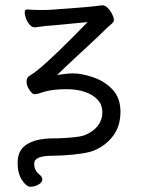

<svg xmlns="http://www.w3.org/2000/svg" viewBox="-20 -502 540 730"><path d="M217 89 185 90Q144 90 127 97.5Q110 105 110 120Q110 146 129 161Q141 170 141 180.5Q141 191 126.5 199.5Q112 208 96 208Q80 208 63.5 182.5Q47 157 47 117.5Q47 78 69 57Q104 24 185 24H200Q276 21 299 13Q332 1 350.5 -22Q369 -45 369 -75Q369 -105 351 -123Q313 -163 230 -163Q172 -163 129 -147Q120 -144 110 -144Q103 -144 92 -160Q81 -176 81 -192Q81 -208 94 -215Q135 -238 261 -365Q291 -395 313 -418L176 -405Q158 -404 143.5 -402Q129 -400 113 -398Q93 -398 79 -431Q74 -445 74 -456Q74 -466 83 -466Q110 -464 130 -464Q167 -464 174 -465Q335 -476 368 -482Q389 -482 407 -447Q413 -435 413 -427Q413 -418 404 -411L388 -397Q361 -370 296 -310Q231 -250 197 -217Q238 -223 257 -223Q290 -223 333.5 -208.5Q377 -194 407.5 -162Q438 -130 438 -77Q438 -23 410.5 14Q383 51 338 70Q304 84 217 89Z"/></svg>

Font: Moon Stars Kai HW
Style: Regular
Weight: 400
Designer: GuiWonder
Version: Version 1.101